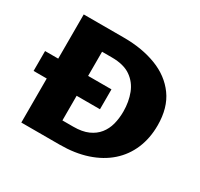

<svg xmlns="http://www.w3.org/2000/svg" viewBox="-140 -835 1056 1012"><g transform="rotate(30 388.0 -329.0)"><path d="M98 0V-658H343Q454 -658 541 -624.5Q628 -591 678 -522Q728 -453 728 -346Q728 -268 701 -204Q674 -140 622.5 -94.5Q571 -49 497.5 -24.5Q424 0 331 0ZM18 -268V-389H422V-268ZM280 -118H346Q400 -118 436 -134Q472 -150 494 -177.5Q516 -205 525.5 -241Q535 -277 535 -319Q535 -378 516 -427.5Q497 -477 454.5 -506.5Q412 -536 340 -536H280Z"/></g></svg>

Font: Ysabeau Office Black
Style: Regular
Weight: 900
Designer: Christian Thalmann (Catharsis Fonts)
Version: Version 2.001;gftools[0.9.30]; featfreeze: tnum,lnum,ss02